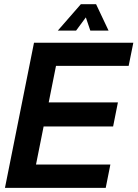

<svg xmlns="http://www.w3.org/2000/svg" viewBox="-20 -904 662 924"><path d="M621.6 -698.2 599.1 -586.9H249.5L214.4 -411.1H547.4L524.4 -295.4H189.9L153.3 -112.3H511.2L488.8 0H3.9L143.6 -698.2ZM369.1 -883.8H442.4L502.4 -756.8H414.6L393.1 -820.3L346.2 -756.8H258.3Z"/></svg>

Font: Sansation
Style: Bold Italic
Weight: 700
Designer: Bernd Montag
Version: Version 1.301